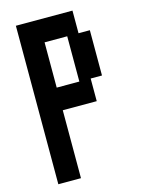

<svg xmlns="http://www.w3.org/2000/svg" viewBox="-129 -1074 758 1024"><g transform="rotate(-15 250.0 -562.5)"><path d="M62.5 -1000H375V-875H437.5V-625H375V-500H187.5V-125H62.5ZM187.5 -875V-625H312.5V-875Z"/></g></svg>

Font: Amiga Topaz Unicode Rus
Style: Regular
Weight: 400
Designer: dMG of Trueschool and Divine Stylers
Foundry: dMG of Trueschool and Divine Stylers
Version: Version 1.1